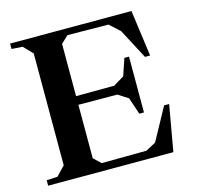

<svg xmlns="http://www.w3.org/2000/svg" viewBox="-103 -813 942 920"><g transform="rotate(-15 368.0 -352.5)"><path d="M627 -705.1 658.2 -476.1H632.8L554.2 -625L503.9 -670.9L300.8 -672.9L265.1 -639.2V-379.9L456.1 -380.9V-381.8L507.8 -413.1L536.1 -497.1H559.1V-220.2H536.1L507.8 -304.2L458 -335.9L265.1 -336.9V-71.8L300.8 -38.1L522.9 -40L573.2 -66.9L661.1 -228H686L646 0H24.9V-26.9L79.1 -29.8L122.1 -75.2V-629.9L79.1 -674.8L24.9 -678.2V-705.1Z"/></g></svg>

Font: Ortica Angular Bold
Style: Regular
Weight: 700
Designer: Benedetta Bovani
Foundry: Collletttivo
Version: Version 2.000;Glyphs 3.1.2 (3151)